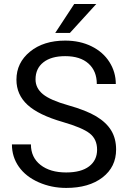

<svg xmlns="http://www.w3.org/2000/svg" viewBox="-20 -922 633 952"><path d="M292 -316.9Q171.4 -351.6 116.5 -402.1Q61.5 -452.6 61.5 -526.9Q61.5 -610.8 128.7 -665.8Q195.8 -720.7 303.2 -720.7Q376.5 -720.7 433.8 -692.4Q491.2 -664.1 522.7 -614.3Q554.2 -564.5 554.2 -505.4H460Q460 -569.8 418.9 -606.7Q377.9 -643.6 303.2 -643.6Q233.9 -643.6 195.1 -613Q156.2 -582.5 156.2 -528.3Q156.2 -484.9 193.1 -454.8Q230 -424.8 318.6 -399.9Q407.2 -375 457.3 -345Q507.3 -314.9 531.5 -274.9Q555.7 -234.9 555.7 -180.7Q555.7 -94.2 488.3 -42.2Q420.9 9.8 308.1 9.8Q234.9 9.8 171.4 -18.3Q107.9 -46.4 73.5 -95.2Q39.1 -144 39.1 -206.1H133.3Q133.3 -141.6 180.9 -104.2Q228.5 -66.9 308.1 -66.9Q382.3 -66.9 421.9 -97.2Q461.4 -127.4 461.4 -179.7Q461.4 -231.9 424.8 -260.5Q388.2 -289.1 292 -316.9ZM348.1 -902.3H457.5L326.7 -758.8H253.9Z"/></svg>

Font: Roboto
Style: Regular
Weight: 400
Designer: Google
Version: Version 2.001047; 2015